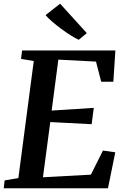

<svg xmlns="http://www.w3.org/2000/svg" viewBox="-25 -1015 678 1035"><path d="M-5 0 0 -42.5 74 -55 157 -686 88.5 -697.5 94 -743H597L586 -574.5H520.5L492.5 -683L289.5 -693.5L253.5 -419L480.5 -433.5L469 -345.5L246 -357L206.5 -59.5L465 -73.5L530 -203.5L596.5 -194L557 0ZM399.5 -800.5Q381.5 -808.5 356.5 -824.2Q331.5 -840 305.5 -859.2Q279.5 -878.5 256.8 -898Q234 -917.5 220.5 -933.5L299 -995L443 -836.5Z"/></svg>

Font: Merriweather 28pt SemiBold
Style: Italic
Weight: 600
Italic angle: -7.8°
Version: Version 2.101